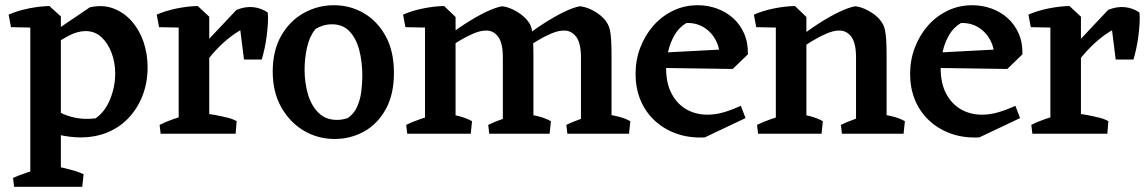

<svg xmlns="http://www.w3.org/2000/svg" viewBox="-20 -512 4394 735"><path d="M288 14Q248 14 203.5 3.5Q159 -7 116 -26L169 -111Q183 -97 208.5 -82.5Q234 -68 269.5 -61Q305 -54 346 -59Q382 -84 401.5 -132Q421 -180 421 -231Q421 -273 407 -310Q393 -347 368 -370Q343 -393 308 -393Q276 -393 241.5 -374.5Q207 -356 172 -332L163 -375L324 -484Q374 -495 414.5 -479.5Q455 -464 484.5 -430.5Q514 -397 529.5 -351.5Q545 -306 545 -254Q545 -198 527 -149.5Q509 -101 475.5 -64Q442 -27 394.5 -6.5Q347 14 288 14ZM34 203 30 169Q52 159 83.5 148.5Q115 138 137 131L124 203ZM184 203 193 124Q221 130 250 137.5Q279 145 300 155L295 203ZM96 203V-447L169 -489L213 -449V203ZM22 -408 13 -456Q47 -471 89 -479.5Q131 -488 170 -489L180 -458L123 -406Z M664 0V-447L737 -489L781 -448V0ZM744 -234 723 -302 885 -474Q919 -488 950 -484.5Q981 -481 1005 -464Q1007 -445 1005.5 -422Q1004 -399 1001 -375Q998 -351 993 -327.5Q988 -304 982 -284H914L900 -396Q875 -382 847.5 -359Q820 -336 793 -305Q766 -274 744 -234ZM589 -408 580 -456Q614 -471 656 -479.5Q698 -488 737 -489L745 -449L690 -406ZM595 0 591 -34Q612 -45 643.5 -56Q675 -67 697 -72L685 0ZM755 0 764 -77Q782 -76 805.5 -71.5Q829 -67 851 -61.5Q873 -56 886 -48L882 0Z M1261 20Q1197 20 1143.5 -11.5Q1090 -43 1057 -101Q1024 -159 1024 -238Q1024 -319 1057 -376Q1090 -433 1143.5 -462.5Q1197 -492 1258 -492Q1321 -492 1373 -461.5Q1425 -431 1456.5 -373.5Q1488 -316 1488 -233Q1488 -150 1456.5 -93.5Q1425 -37 1373.5 -8.5Q1322 20 1261 20ZM1270 -53Q1290 -53 1311 -60Q1335 -76 1347 -103Q1359 -130 1363 -161.5Q1367 -193 1367 -222Q1367 -275 1355.5 -319.5Q1344 -364 1318.5 -391.5Q1293 -419 1251 -419Q1232 -419 1215 -413.5Q1198 -408 1187 -400Q1165 -373 1155.5 -331Q1146 -289 1146 -245Q1146 -195 1159 -151Q1172 -107 1199.5 -80Q1227 -53 1270 -53Z M1607 0V-447L1680 -489L1724 -447V0ZM1905 0V-292Q1905 -348 1886.5 -372Q1868 -396 1840 -395Q1819 -395 1792 -383.5Q1765 -372 1737 -355Q1709 -338 1685 -320L1671 -356Q1716 -392 1760 -420.5Q1804 -449 1841 -466.5Q1878 -484 1902 -488Q1921 -486 1941.5 -476.5Q1962 -467 1980 -452.5Q1998 -438 2009 -419Q2014 -410 2016.5 -396Q2019 -382 2020.5 -359Q2022 -336 2022 -299V0ZM2204 0V-292Q2204 -348 2185 -372Q2166 -396 2138 -395Q2117 -395 2090 -383.5Q2063 -372 2035 -355Q2007 -338 1983 -320L1970 -356Q2015 -392 2059 -420.5Q2103 -449 2139.5 -466.5Q2176 -484 2200 -488Q2220 -486 2240.5 -476.5Q2261 -467 2279 -452.5Q2297 -438 2307 -419Q2312 -410 2315 -396Q2318 -382 2319.5 -359Q2321 -336 2321 -299V0ZM1532 -408 1523 -456Q1557 -471 1599 -479.5Q1641 -488 1680 -489L1688 -449L1633 -406ZM1539 0 1535 -34Q1557 -45 1588.5 -56Q1620 -67 1642 -72L1629 0ZM1672 0 1681 -79Q1708 -75 1737 -67.5Q1766 -60 1787 -48L1782 0ZM1853 0 1849 -34Q1871 -45 1902.5 -56Q1934 -67 1956 -72L1943 0ZM1970 0 1979 -79Q2007 -75 2037.5 -67.5Q2068 -60 2089 -48L2084 0ZM2152 0 2148 -34Q2170 -45 2201.5 -56Q2233 -67 2255 -72L2242 0ZM2270 0 2279 -79Q2307 -75 2339.5 -67.5Q2372 -60 2393 -48L2388 0Z M2678 14Q2617 17 2568 -1Q2519 -19 2484 -52.5Q2449 -86 2431 -131Q2413 -176 2413 -229Q2413 -282 2431 -329.5Q2449 -377 2481 -413.5Q2513 -450 2556.5 -471Q2600 -492 2651 -492Q2689 -492 2724 -479.5Q2759 -467 2786 -443Q2813 -419 2828.5 -384Q2844 -349 2843 -304L2734 -276Q2739 -317 2723.5 -351Q2708 -385 2678 -405Q2648 -425 2608 -424Q2580 -408 2563 -379Q2546 -350 2538 -316Q2530 -282 2530 -250Q2530 -193 2551 -153.5Q2572 -114 2607.5 -93.5Q2643 -73 2688 -73Q2719 -73 2750 -82Q2781 -91 2816 -107L2834 -60ZM2785 -248 2509 -252 2505 -310 2808 -326 2843 -304Z M2950 0V-447L3023 -489L3067 -447V0ZM3257 0V-292Q3257 -348 3238.5 -372Q3220 -396 3191 -395Q3171 -395 3144 -383.5Q3117 -372 3089 -355Q3061 -338 3037 -320L3023 -356Q3068 -392 3112 -420.5Q3156 -449 3193 -466.5Q3230 -484 3254 -488Q3273 -486 3293.5 -476.5Q3314 -467 3332 -452.5Q3350 -438 3360 -419Q3365 -410 3368 -396Q3371 -382 3372.5 -359Q3374 -336 3374 -299V0ZM2875 -408 2866 -456Q2900 -471 2942 -479.5Q2984 -488 3023 -489L3031 -449L2976 -406ZM2882 0 2878 -34Q2900 -45 2931.5 -56Q2963 -67 2985 -72L2972 0ZM3015 0 3024 -79Q3051 -75 3080 -67.5Q3109 -60 3130 -48L3125 0ZM3203 0 3199 -34Q3221 -45 3252.5 -56Q3284 -67 3306 -72L3293 0ZM3322 0 3331 -79Q3359 -75 3391.5 -67.5Q3424 -60 3444 -48L3439 0Z M3729 14Q3668 17 3619 -1Q3570 -19 3535 -52.5Q3500 -86 3482 -131Q3464 -176 3464 -229Q3464 -282 3482 -329.5Q3500 -377 3532 -413.5Q3564 -450 3607.5 -471Q3651 -492 3702 -492Q3740 -492 3775 -479.5Q3810 -467 3837 -443Q3864 -419 3879.5 -384Q3895 -349 3894 -304L3785 -276Q3790 -317 3774.5 -351Q3759 -385 3729 -405Q3699 -425 3659 -424Q3631 -408 3614 -379Q3597 -350 3589 -316Q3581 -282 3581 -250Q3581 -193 3602 -153.5Q3623 -114 3658.5 -93.5Q3694 -73 3739 -73Q3770 -73 3801 -82Q3832 -91 3867 -107L3885 -60ZM3836 -248 3560 -252 3556 -310 3859 -326 3894 -304Z M4001 0V-447L4074 -489L4118 -448V0ZM4081 -234 4060 -302 4222 -474Q4256 -488 4287 -484.5Q4318 -481 4342 -464Q4344 -445 4342.5 -422Q4341 -399 4338 -375Q4335 -351 4330 -327.5Q4325 -304 4319 -284H4251L4237 -396Q4212 -382 4184.5 -359Q4157 -336 4130 -305Q4103 -274 4081 -234ZM3926 -408 3917 -456Q3951 -471 3993 -479.5Q4035 -488 4074 -489L4082 -449L4027 -406ZM3932 0 3928 -34Q3949 -45 3980.5 -56Q4012 -67 4034 -72L4022 0ZM4092 0 4101 -77Q4119 -76 4142.5 -71.5Q4166 -67 4188 -61.5Q4210 -56 4223 -48L4219 0Z"/></svg>

Font: Eczar Medium
Style: Regular
Weight: 500
Designer: Vaibhav Singh
Foundry: Rosetta Type Foundry
Version: Version 2.000